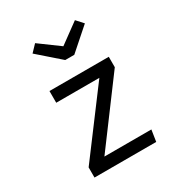

<svg xmlns="http://www.w3.org/2000/svg" viewBox="-189 -937 992 1064"><g transform="rotate(-30 307.5 -405.0)"><path d="M508.2 -473.3 210.8 -73.3H511.3L500 0H105.1V-65.1L404.6 -465.1H128.7V-540H508.2ZM319.5 -716.4 447.2 -809.7 486.2 -766.7 348.2 -645.1H290.3L151.3 -766.7L192.3 -809.7Z"/></g></svg>

Font: Fira Code
Style: Regular
Weight: 400
Designer: Carrois Corporate, Edenspiekermann AG, Nikita Prokopov
Foundry: Carrois Corporate, Edenspiekermann AG, Nikita Prokopov
Version: Version 5.002